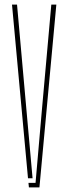

<svg xmlns="http://www.w3.org/2000/svg" viewBox="-20 -820 299 840"><path d="M32.5 -800H54.5L96.5 -330L122.5 -40H102.5ZM104.5 -20H135.5L162.5 -330L204.5 -800H226.5L152.5 0H106.5Z"/></svg>

Font: Big Shoulders Stencil Display SC Thin
Style: Regular
Weight: 100
Designer: Patric King
Foundry: XO Type Co
Version: Version 2.001